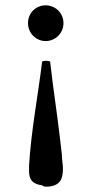

<svg xmlns="http://www.w3.org/2000/svg" viewBox="-20 -488 345 720"><path d="M151 -468C115 -468 85 -440 85 -401C85 -364 115 -334 151 -334C188 -334 218 -364 218 -401C218 -439 188 -468 151 -468ZM138 207C141 210 146 212 152 212C206 212 216 182 216 145C216 127 212 113 212 92L206 40C195 -58 179 -157 168 -257C165 -259 158 -260 152 -260C147 -260 140 -259 138 -257C122 -127 97 2 89 132V154C89 184 100 202 138 207Z"/></svg>

Font: Sibila
Style: Regular
Weight: 400
Designer: Stefan Peev
Foundry: Context Ltd
Version: Version 1.000